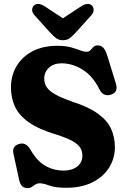

<svg xmlns="http://www.w3.org/2000/svg" viewBox="-20 -946 644 981"><path d="M318 13.5Q264 13.5 232.2 2Q200.5 -9.5 184 -9.5Q170 -9.5 160.5 -3.2Q151 3 142.2 9Q133.5 15 121 15Q102 15 92 4.2Q82 -6.5 77 -30.5L48.5 -162Q41 -200 77.5 -210.5Q95.5 -215.5 109 -209Q122.5 -202.5 136 -181Q168 -124.5 210.5 -99.5Q253 -74.5 305.5 -74.5Q349 -74.5 374.8 -95.5Q400.5 -116.5 401 -150Q401 -172.5 390.5 -190.2Q380 -208 351.5 -224.5Q323 -241 267.5 -258.5Q179 -285 128.5 -320.2Q78 -355.5 57 -400.2Q36 -445 36 -499Q36 -560.5 65 -608.8Q94 -657 147 -684.5Q200 -712 272.5 -712Q313 -712 341 -704.5Q369 -697 388.5 -689.2Q408 -681.5 422.5 -681.5Q435 -681.5 442 -689.5Q449 -697.5 456.8 -705.8Q464.5 -714 479.5 -714Q497.5 -714 508.8 -701Q520 -688 530.5 -654.5L572 -519.5Q586.5 -473 543.5 -461.5Q507 -451.5 487.5 -490.5Q453.5 -558.5 401.5 -590.5Q349.5 -622.5 295 -622.5Q254 -622.5 230 -600.2Q206 -578 206 -544.5Q206 -520.5 218.2 -501.2Q230.5 -482 261.5 -464.2Q292.5 -446.5 348 -427Q432.5 -400 480.2 -365.2Q528 -330.5 547.5 -288Q567 -245.5 567 -194.5Q567 -136.5 537.2 -89.2Q507.5 -42 451.8 -14.2Q396 13.5 318 13.5ZM370 -783Q352.5 -764 338 -752.2Q323.5 -740.5 301.5 -740.5Q279.5 -740.5 265 -752.2Q250.5 -764 233 -783L156.5 -868Q143 -883 144.2 -896.8Q145.5 -910.5 153 -917.5Q173.5 -936 208 -914L301.5 -852.5L395 -914Q429.5 -936 450 -917.5Q457.5 -910.5 458.5 -896.8Q459.5 -883 446.5 -868Z"/></svg>

Font: Fraunces 72pt SuperSoft
Style: Bold
Weight: 700
Version: Version 1.000;[0bf87f6ff]